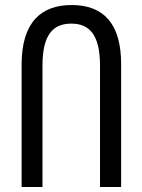

<svg xmlns="http://www.w3.org/2000/svg" viewBox="-20 -744 567 764"><path d="M66 0H149V-483C149 -610 194 -650 264 -650C337 -650 378 -604 378 -483V0H462V-489C462 -650 392 -724 265 -724C146 -724 66 -658 66 -487Z"/></svg>

Font: Noto Sans Armenian ExtraCondensed
Style: Regular
Weight: 400
Width: 2
Designer: Monotype Design Team
Foundry: Monotype Imaging Inc.
Version: Version 2.008